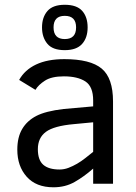

<svg xmlns="http://www.w3.org/2000/svg" viewBox="-20 -777 577 812"><path d="M374 0V-64Q335 -29.8 295.4 -7.3Q255.9 15.1 206.1 15.1Q132.8 15.1 93 -29.5Q53.2 -74.2 53.2 -144Q53.2 -196.8 74 -231.7Q94.7 -266.6 134 -286.9Q173.3 -307.1 248 -315.9L374 -327.1V-352.1Q374 -411.1 341.1 -432.6Q308.1 -454.1 250 -454.1Q198.2 -454.1 170.2 -436Q142.1 -418 129.9 -397L61 -439Q84.5 -481.4 132.6 -504.2Q180.7 -526.9 252 -526.9Q362.3 -526.9 410.2 -486.8Q458 -446.8 458 -348.1V0ZM374 -259.8 292 -252Q208.5 -244.6 174.3 -219.5Q140.1 -194.3 140.1 -146Q140.1 -100.1 163.1 -80.1Q186 -60.1 231.9 -60.1Q251 -60.1 269.5 -67.1Q288.1 -74.2 306.2 -84.7Q324.2 -95.2 341.1 -108.6Q357.9 -122.1 374 -134.8ZM253.9 -564.9Q202.6 -564.9 180.2 -592Q157.7 -619.1 157.7 -661.1Q157.7 -704.1 180.7 -730.5Q203.6 -756.8 253.9 -756.8Q304.7 -756.8 327.6 -731Q350.6 -705.1 350.6 -661.1Q350.6 -617.2 327.1 -591.1Q303.7 -564.9 253.9 -564.9ZM301.8 -661.1Q301.8 -710 253.9 -710Q206.5 -710 206.5 -661.1Q206.5 -611.8 253.9 -611.8Q301.8 -611.8 301.8 -661.1Z"/></svg>

Font: Lorenzo Sans
Style: Regular
Weight: 400
Foundry: Intel Corporation
Version: Version 1.00; ttfautohint (v1.5)